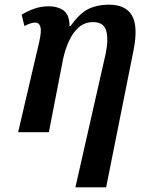

<svg xmlns="http://www.w3.org/2000/svg" viewBox="-20 -568 614 825"><path d="M304 237 434 -337Q447 -401 436 -437Q425 -473 380 -473Q344 -473 318.5 -450.5Q293 -428 276.5 -392Q260 -356 251 -314L190 0H58L149 -390Q159 -435 153.5 -453Q148 -471 132 -471Q112 -471 85 -456L73 -505Q96 -519 125.5 -530Q155 -541 190 -541Q227 -541 252.5 -523.5Q278 -506 279 -456H283Q323 -512 361 -530Q399 -548 447 -548Q520 -548 547 -501.5Q574 -455 554 -353L436 237Z"/></svg>

Font: Noto Serif SemiCondensed SemiBold
Style: Italic
Weight: 600
Width: 4
Italic angle: -12°
Designer: Monotype Design Team
Foundry: Monotype Imaging Inc.
Version: Version 2.014; ttfautohint (v1.8.4.7-5d5b)